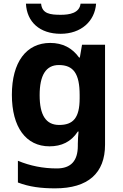

<svg xmlns="http://www.w3.org/2000/svg" viewBox="-20 -791 673 1051"><path d="M506 -771H421C415 -719 360 -710 313 -710C256 -710 210 -715 205 -771H122C127 -671 197 -606 312 -606C423 -606 499 -674 506 -771ZM255 -556C124 -556 45 -451 45 -272C45 -95 122 10 251 10C316 10 369 -14 406 -71H410C408 -52 406 -26 406 -4V7C406 90 368 131 291 131C216 131 145 117 78 89V208C141 232 205 240 282 240C462 240 555 157 555 1V-546H429L417 -476H413C375 -529 322 -556 255 -556ZM302 -435C382 -435 416 -388 416 -271V-253C416 -145 380 -107 304 -107C231 -107 197 -161 197 -270C197 -380 232 -435 302 -435Z"/></svg>

Font: Noto Sans Arabic UI
Style: Bold
Weight: 700
Designer: Monotype Design Team, Nadine Chahine and Nizar Qandah
Foundry: Monotype Imaging Inc.
Version: Version 2.010